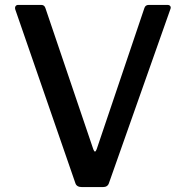

<svg xmlns="http://www.w3.org/2000/svg" viewBox="-20 -762 755 782"><path d="M662 -742Q670 -742 673.5 -737Q677 -732 674 -725L424 -17Q419 0 399 0H314Q292 0 287 -16L42 -724Q40 -732 43.5 -737Q47 -742 54 -742H148Q161 -742 165 -729L360 -154Q367 -135 374 -155L568 -729Q572 -742 586 -742H662Z"/></svg>

Font: Libre Franklin Medium
Style: Regular
Weight: 500
Designer: Pablo Impallari, Rodrigo Fuenzalida, Nhung Nguyen
Foundry: Impallari Type
Version: Version 3.000